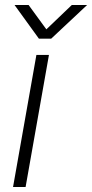

<svg xmlns="http://www.w3.org/2000/svg" viewBox="-20 -745 367 765"><path d="M32 0 125 -526H175L82 0ZM327 -725 184 -591H135L38 -725H94L175 -614H150L266 -725Z"/></svg>

Font: Archivo SemiExpanded Thin
Style: Italic
Weight: 250
Width: 6
Italic angle: -10°
Designer: Hector Gatti
Foundry: Omnibus-Type
Version: Version 2.001